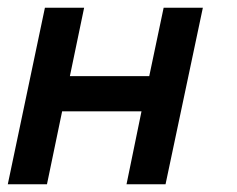

<svg xmlns="http://www.w3.org/2000/svg" viewBox="-44 -475 610 495"><path d="M382.8 0H282.2L320.8 -188H116.2L77.1 0H-23.9L71.8 -455.1H172.9L136.2 -278.8H340.8L377.9 -455.1H479Z"/></svg>

Font: Anonymous Pro
Style: Bold Italic
Weight: 700
Italic angle: -12°
Monospace: yes
Designer: Mark Simonson
Version: Version 1.003